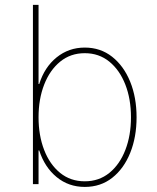

<svg xmlns="http://www.w3.org/2000/svg" viewBox="-20 -747 638 779"><path d="M113.6 0V-727.3H136.4V-406.2H139.2Q160.5 -474.4 209.7 -514.2Q258.9 -554 323.9 -554Q387.8 -554 435 -516.7Q482.2 -479.4 508.2 -415.5Q534.1 -351.6 534.1 -271.3Q534.1 -190.7 508.3 -126.8Q482.6 -62.9 435.5 -25.7Q388.5 11.4 323.9 11.4Q258.2 11.4 209.7 -28.6Q161.2 -68.5 139.2 -136.4H136.4V0ZM136.4 -271.3Q136.4 -197.4 159.1 -138.7Q181.8 -79.9 223.9 -45.6Q266 -11.4 323.9 -11.4Q381.7 -11.4 423.8 -45.6Q465.9 -79.9 488.6 -138.7Q511.4 -197.4 511.4 -271.3Q511.4 -345.2 488.5 -403.9Q465.6 -462.7 423.5 -497Q381.4 -531.2 323.9 -531.2Q266.3 -531.2 224.3 -497Q182.2 -462.7 159.3 -403.9Q136.4 -345.2 136.4 -271.3Z"/></svg>

Font: Inter UI Thin
Style: Regular
Weight: 100
Designer: Rasmus Andersson
Foundry: rsms
Version: 3.2;8d6f07862